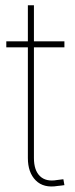

<svg xmlns="http://www.w3.org/2000/svg" viewBox="-20 -689 277 713"><path d="M219.2 -535.6V-513.2H3.4V-535.6ZM83.5 -669.4H106V-102.1Q106 -56.6 128.4 -34.9Q150.9 -13.2 191.9 -20.5Q197.8 -21 203.9 -22Q210 -22.9 215.3 -23.4L219.2 -1.5Q212.9 -0.5 206.8 0.2Q200.7 1 194.3 1.5Q142.1 10.3 112.8 -19Q83.5 -48.3 83.5 -102.1Z"/></svg>

Font: Inter 20pt Thin
Style: Regular
Weight: 250
Version: Version 4.001;git-66647c0bb